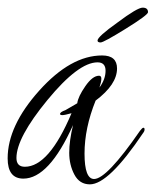

<svg xmlns="http://www.w3.org/2000/svg" viewBox="-33 -468 407 502"><path d="M341 -120Q251 14 202 14Q175 14 161.5 -11.5Q148 -37 148 -68.5Q148 -100 158 -141Q95 -1 28 -1Q-13 -1 -13 -54Q-13 -139 69.5 -231Q152 -323 234 -323Q273 -323 273 -289Q273 -247 217 -205Q188 -133 188 -66.5Q188 0 213 0Q246 0 333 -126Q339 -134 342 -134Q345 -134 345 -129.5Q345 -125 341 -120ZM227 -239Q243 -261 243 -283Q243 -305 222 -305Q172 -305 91 -206.5Q10 -108 10 -55Q10 -32 32 -32Q95 -32 154 -172Q136 -167 130 -167Q124 -167 124 -170Q124 -175 138 -180L169 -198Q171 -215 190 -242.5Q209 -270 226 -270Q232 -270 232 -262Q232 -254 227 -239ZM354 -436Q354 -429 296 -393Q238 -357 230 -357Q222 -357 222 -362Q222 -372 274 -409Q326 -448 340 -448Q354 -448 354 -436Z"/></svg>

Font: Ruthie
Style: Regular
Weight: 400
Designer: Robert E. Leuschke
Foundry: Robert E. Leuschke
Version: Version 1.003